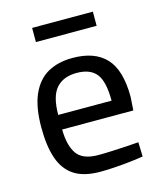

<svg xmlns="http://www.w3.org/2000/svg" viewBox="-106 -763 719 852"><g transform="rotate(-15 253.5 -337.5)"><path d="M250 10Q174 10 130 -19Q86 -48 66.5 -105Q47 -162 47 -247Q47 -341 73 -399Q99 -457 146.5 -483.5Q194 -510 260 -510Q362 -510 413.5 -454.5Q465 -399 465 -277L461 -215H134Q135 -141 162 -102.5Q189 -64 260 -64Q288 -64 322 -65.5Q356 -67 389.5 -69Q423 -71 446 -73L448 -7Q424 -3 389 1Q354 5 317.5 7.5Q281 10 250 10ZM134 -282H379Q379 -370 351 -405.5Q323 -441 260 -441Q199 -441 166.5 -404Q134 -367 134 -282ZM122 -620V-685H401V-620Z"/></g></svg>

Font: Cairo Medium
Style: Regular
Weight: 500
Designer: Mohamed Gaber, Accademia di Belle Arti di Urbino
Foundry: Kief Type Foundry, Accademia di Belle Arti di Urbino
Version: Version 3.117